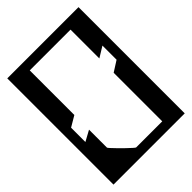

<svg xmlns="http://www.w3.org/2000/svg" viewBox="-198 -667 749 749"><g transform="rotate(-45 176.5 -293.0)"><path d="M289 -387V-546Q289 -546 289 -546Q289 -546 289 -546Q289 -546 272.5 -546Q256 -546 231.8 -546Q207.5 -546 185 -546Q164.5 -546 143.2 -546Q122 -546 104 -546Q86 -546 75 -546Q64 -546 64 -546Q64 -546 64 -546Q64 -546 64 -546V-317H-20V-586Q-20 -586 -0.2 -586Q19.5 -586 49.2 -586Q79 -586 109 -586Q139 -586 160.2 -586Q181.5 -586 184 -586Q184 -586 184 -586Q184 -586 184 -586Q184 -586 184 -586Q184 -586 184 -586Q184 -586 184 -586Q184 -586 184 -586Q184 -586 184 -586Q184 -586 184 -586Q184 -586 184 -586Q184 -586 184 -586Q186 -586 205.5 -586Q225 -586 253 -586Q281 -586 308.5 -586Q336 -586 354.5 -586Q373 -586 373 -586V-289H289V-308L333 -336Q333 -336 333 -336Q333 -336 333 -336V-414Q333 -414 333 -414Q333 -414 333 -414ZM64 -300 20 -274Q20 -274 20 -274Q20 -274 20 -274V-195Q20 -195 20 -195Q20 -195 20 -195L64 -219V-120Q64 -118.5 71.8 -110Q79.5 -101.5 91 -89.8Q102.5 -78 114.5 -66.5Q126.5 -55 135 -47.5Q143.5 -40 145 -40Q165.5 -40 184.5 -40Q203.5 -40 228 -40Q252.5 -40 289 -40Q289 -40 289 -40Q289 -40 289 -40Q289 -40 289 -40Q289 -40 289 -60.2Q289 -80.5 289 -111.5Q289 -142.5 289 -174.8Q289 -207 289 -231V-289H373V0Q373 0 353.8 0Q334.5 0 305.8 0Q277 0 247.8 0Q218.5 0 198.2 0Q178 0 176 0Q176 0 176 0Q176 0 176 0Q176 0 176 0Q176 0 176 0Q176 0 176 0Q176 0 176 0Q176 0 176 0Q176 0 176 0Q176 0 176 0Q176 0 176 0Q174 0 153.8 0Q133.5 0 104.5 0Q75.5 0 47 0Q18.5 0 -0.8 0Q-20 0 -20 0V-317H64ZM329 -300V-180H289Q289 -196 289 -202.5Q289 -209 289 -215.8Q289 -222.5 289 -240Q289 -240 289 -240Q289 -240 289 -240Q289 -240 289 -240Q289 -240 289 -240Q289 -259 289 -268.8Q289 -278.5 289 -300Z"/></g></svg>

Font: Honk
Style: Regular
Weight: 400
Designer: Noopur Datye & Yesha Goshar
Foundry: Ek Type
Version: Version 1.000